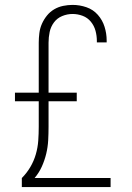

<svg xmlns="http://www.w3.org/2000/svg" viewBox="-20 -763 540 783"><path d="M69 0V-37Q89 -57 103.5 -81.5Q118 -106 126 -133.5Q134 -161 136 -189.5Q138 -218 138 -246V-350H41V-385H138V-589Q138 -608 140.5 -628Q143 -648 151 -666Q159 -684 171.5 -699.5Q184 -715 201 -725Q218 -735 237.5 -739Q257 -743 276 -743Q305 -743 332.5 -733.5Q360 -724 379 -702.5Q398 -681 406.5 -653.5Q415 -626 415 -598V-590H375V-596Q375 -617 369.5 -637.5Q364 -658 350.5 -674.5Q337 -691 317 -698.5Q297 -706 276 -706Q254 -706 233.5 -697.5Q213 -689 200 -671.5Q187 -654 182.5 -632.5Q178 -611 178 -589V-385H293V-350H178V-246Q178 -218 176.5 -190.5Q175 -163 168.5 -136Q162 -109 150.5 -83.5Q139 -58 121 -37H431V0Z"/></svg>

Font: Iosevka Term Curly Extralight
Style: Regular
Weight: 200
Designer: Belleve Invis
Foundry: Belleve Invis
Version: Version 32.3.0